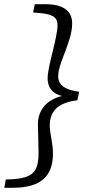

<svg xmlns="http://www.w3.org/2000/svg" viewBox="-21 -735 420 914"><path d="M355.6 -298.2C285.7 -307.2 256 -332.2 256 -372C256 -437.4 322.5 -535.6 322.5 -623.8C322.5 -684 277.9 -715 196.4 -715H144.7L136.6 -675.6L169.7 -672.6C227.1 -667.7 252.9 -653.5 252.9 -615.7C252.9 -555.7 205.7 -418.8 205.7 -363.4C205.7 -309.2 238.9 -275 316.2 -272.9L318.3 -283.1C226.4 -281 159.5 -228.3 159.5 -144C159.5 -113.1 162.5 -48.8 162.5 -9.1C162.5 81.3 138.4 113.6 29.6 118.6L6.6 119.6L-0.5 159H38.2C175 159 231.1 103.1 231.1 -4C231.1 -53 215.9 -102.8 215.9 -136.1C215.9 -203.8 251.5 -245.8 347.6 -257.8L355.6 -298.2Z"/></svg>

Font: Source Serif Variable
Style: Italic
Weight: 389
Italic angle: -12°
Designer: Frank Grießhammer
Foundry: Adobe Systems Incorporated
Version: Version 3.001;hotconv 1.0.111;makeotfexe 2.5.65597